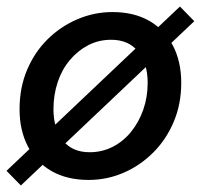

<svg xmlns="http://www.w3.org/2000/svg" viewBox="-20 -540 640 589"><path d="M252 12Q186 12 138.5 -15Q91 -42 65.5 -91Q40 -140 40 -205Q40 -271 63 -325.5Q86 -380 126 -419.5Q166 -459 217.5 -481Q269 -503 325 -503Q391 -503 438 -476Q485 -449 510.5 -400Q536 -351 536 -286Q536 -221 513 -166.5Q490 -112 450 -72Q410 -32 359 -10Q308 12 252 12ZM255 -73Q293 -73 325.5 -89.5Q358 -106 382 -135.5Q406 -165 419.5 -203.5Q433 -242 433 -286Q433 -345 404 -381.5Q375 -418 321 -418Q283 -418 251 -401.5Q219 -385 194.5 -356Q170 -327 157 -288Q144 -249 144 -205Q144 -146 172.5 -109.5Q201 -73 255 -73ZM44 29 0 -16 532 -520 576 -475Z"/></svg>

Font: Source Code Pro SemiBold
Style: Italic
Weight: 600
Italic angle: -11°
Monospace: yes
Designer: Paul D. Hunt, Teo Tuominen
Foundry: Adobe Systems Incorporated
Version: Version 1.016;hotconv 1.0.116;makeotfexe 2.5.65601